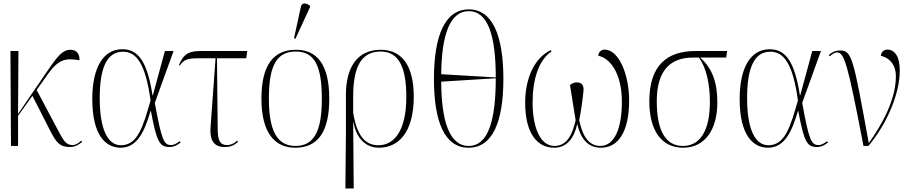

<svg xmlns="http://www.w3.org/2000/svg" viewBox="-20 -824 5152 1084"><path d="M42 0H82V-170L163 -283L266 -81C299 -17 320 6 374 6C402 6 422 -5 444 -23L439 -30C423 -16 408 -5 390 -5C351 -5 338 -31 302 -99L187 -316L247 -401C310 -490 348 -497 429 -484C429 -516 417 -543 377 -543C334 -543 305 -507 248 -424L82 -181L84 -536H39Z M661 10C757 10 797 -86 830 -197H832C865 -20 882 6 938 6C963 6 985 -7 1000 -20L995 -27C983 -18 964 -5 947 -5C905 -5 893 -31 854 -243L960 -536H911L843 -286H841C812 -475 761 -546 671 -546C563 -546 501 -443 501 -265C501 -58 578 10 661 10ZM663 -4C591 -4 543 -88 543 -270C543 -434 580 -532 674 -532C749 -532 801 -468 830 -257C787 -107 757 -4 663 -4Z M1248 6C1281 6 1302 -3 1324 -23L1319 -30C1305 -17 1286 -5 1261 -5C1222 -5 1209 -32 1209 -97L1205 -495H1370L1376 -536H1112C1031 -536 1013 -506 990 -457L995 -454C1019 -487 1035 -495 1100 -495H1197L1169 -109C1164 -50 1175 6 1248 6Z M1648 -605 1730 -783V-792C1708 -808 1684 -812 1678 -783L1640 -608ZM1647 10C1773 10 1839 -77 1839 -267C1839 -455 1773 -543 1651 -543C1521 -543 1456 -453 1456 -267C1456 -78 1528 10 1647 10ZM1648 0C1544 0 1498 -87 1498 -267C1498 -451 1540 -533 1650 -533C1755 -533 1797 -454 1797 -267C1797 -91 1758 0 1648 0Z M1930 240H1977L1974 -136H1975C1996 -21 2064 10 2119 10C2229 10 2316 -75 2316 -279C2316 -452 2250 -543 2130 -543C1999 -543 1933 -447 1933 -288V-75ZM2117 -4C2050 -4 1997 -45 1974 -188V-278C1974 -437 2014 -533 2129 -533C2236 -533 2274 -437 2274 -276C2274 -84 2204 -4 2117 -4Z M2626 10C2761 10 2822 -137 2822 -378C2822 -620 2762 -771 2627 -771C2491 -771 2430 -620 2430 -379C2430 -138 2489 10 2626 10ZM2779 -387 2471 -405C2473 -622 2518 -761 2627 -761C2735 -761 2779 -623 2779 -387ZM2626 0C2516 0 2472 -144 2471 -363L2779 -382C2779 -143 2736 0 2626 0Z M3109 10C3179 10 3221 -42 3239 -124C3258 -42 3298 10 3373 10C3468 10 3532 -76 3532 -257C3532 -406 3472 -544 3394 -544C3374 -544 3359 -530 3358 -509C3422 -497 3491 -413 3491 -250C3491 -98 3449 0 3369 0C3291 0 3264 -81 3250 -146C3259 -185 3271 -273 3274 -309C3278 -339 3266 -359 3237 -359C3224 -359 3209 -354 3198 -344C3209 -277 3218 -220 3230 -145C3213 -72 3185 0 3110 0C3033 0 2987 -98 2987 -246C2987 -371 3019 -483 3094 -534L3090 -541C2995 -497 2945 -378 2945 -245C2945 -69 3014 10 3109 10Z M3837 10C3961 10 4030 -94 4030 -245C4030 -360 4001 -439 3933 -499H4080L4085 -536H3907C3743 -536 3646 -452 3646 -252C3646 -88 3714 10 3837 10ZM3836 0C3737 0 3688 -87 3688 -253C3688 -431 3769 -499 3892 -499H3926C3967 -443 3988 -351 3988 -250C3988 -82 3930 0 3836 0Z M4316 10C4412 10 4452 -86 4485 -197H4487C4520 -20 4537 6 4593 6C4618 6 4640 -7 4655 -20L4650 -27C4638 -18 4619 -5 4602 -5C4560 -5 4548 -31 4509 -243L4615 -536H4566L4498 -286H4496C4467 -475 4416 -546 4326 -546C4218 -546 4156 -443 4156 -265C4156 -58 4233 10 4316 10ZM4318 -4C4246 -4 4198 -88 4198 -270C4198 -434 4235 -532 4329 -532C4404 -532 4456 -468 4485 -257C4442 -107 4412 -4 4318 -4Z M4855 0H4883C4994 -133 5060 -302 5060 -425C5060 -505 5032 -544 4989 -544C4970 -544 4955 -530 4953 -509C4997 -499 5038 -464 5038 -393C5038 -260 4959 -120 4885 -16C4798 -493 4791 -539 4723 -539C4694 -539 4676 -528 4659 -513L4665 -506C4679 -519 4693 -528 4705 -528C4746 -528 4764 -476 4855 0Z"/></svg>

Font: Noto Serif Display SemiCondensed ExtraLight
Style: Regular
Weight: 200
Width: 4
Designer: Monotype Design Team
Foundry: Monotype Imaging Inc.
Version: Version 2.009